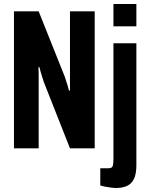

<svg xmlns="http://www.w3.org/2000/svg" viewBox="-20 -744 745 963"><path d="M50 0V-687H174L305 -359Q307 -352 311 -340Q315 -328 319 -315.5Q323 -303 326 -290H331Q331 -310 331 -328.5Q331 -347 331 -359V-687H455V0H331L200 -332Q196 -344 189.5 -364.5Q183 -385 178 -407H173Q174 -391 174 -370Q174 -349 174 -332V0ZM549 -612V-724H664V-612ZM560 199Q552 199 536.5 197Q521 195 506 192Q491 189 483 186V100H523Q541 100 545 89.5Q549 79 549 51V-527H664V85Q664 129 651.5 154Q639 179 616 189Q593 199 560 199Z"/></svg>

Font: Archivo ExtraCondensed
Style: Bold
Weight: 700
Width: 2
Designer: Hector Gatti
Foundry: Omnibus-Type
Version: Version 2.001